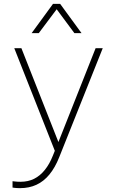

<svg xmlns="http://www.w3.org/2000/svg" viewBox="-20 -780 598 996"><path d="M84 196Q67 196 56 194.5Q45 193 45 193V160Q45 160 58 161.5Q71 163 86 163Q126 163 157 147.5Q188 132 212.5 101.5Q237 71 254 28L275 -24L269 14L54 -530H91L289 -28H277L476 -530H513L287 36Q266 89 236.5 125Q207 161 169 178.5Q131 196 84 196ZM181 -608H144L255 -760H292L403 -608H366L274 -732Z"/></svg>

Font: Be Vietnam Pro Variable Thin
Style: Regular
Weight: 100
Designer: Lam Bao, Tony Le, Vietanh Nguyen
Foundry: Yellow Type Foundry
Version: Version 1.002